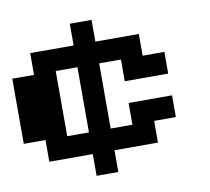

<svg xmlns="http://www.w3.org/2000/svg" viewBox="-84 -761 1057 967"><g transform="rotate(-10 444.5 -278.0)"><path d="M333.3 0H111.1V-111.1H0V-444.4H111.1V-555.6H333.3V-666.7H444.4V-555.6H666.7V-444.4H777.8V-333.3H555.6V-444.4H444.4V-111.1H555.6V-222.2H777.8V-111.1H666.7V0H444.4V111.1H333.3ZM333.3 -444.4H222.2V-111.1H333.3Z"/></g></svg>

Font: Pixeloid Sans
Style: Bold
Weight: 700
Monospace: yes
Designer: GGBot
Version: 0.3